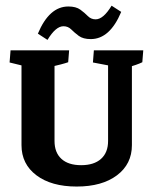

<svg xmlns="http://www.w3.org/2000/svg" viewBox="-20 -665 552 693"><path d="M256.8 8.3Q165.5 8.3 111.6 -32.2Q57.6 -72.8 57.6 -141.1L176.8 -156.2Q176.8 -114.3 201.7 -91.6Q226.6 -68.8 272.9 -68.8Q319.3 -68.8 344.7 -91.6Q370.1 -114.3 370.1 -156.2L456.1 -141.1Q456.1 -72.8 402.1 -32.2Q348.1 8.3 256.8 8.3ZM57.6 -141.1V-476.6H176.8V-156.2ZM57.6 -394.5V-471.2L74.7 -424.8L14.6 -439.5L18.1 -483.4H229.5L226.1 -440.4Q216.8 -437 199.2 -432.4Q181.6 -427.7 158.2 -422.4L176.8 -471.2V-394.5ZM456.1 -141.1 370.1 -156.2V-476.6H456.1ZM370.1 -394.5V-471.2L387.2 -425.8L315.4 -439.5L318.8 -483.4H497.1L493.7 -440.4Q475.6 -431.2 437.5 -420.9L456.1 -471.2V-394.5ZM151.4 -521 116.7 -543.5Q157.7 -641.6 226.6 -641.6Q254.4 -641.6 270 -630.1Q285.6 -618.7 297.1 -606.9Q308.6 -595.2 325.2 -595.2Q353 -595.2 382.8 -644.5L417.5 -622.1Q376.5 -523.9 307.6 -523.9Q279.8 -523.9 264.2 -535.6Q248.5 -547.4 237.1 -558.8Q225.6 -570.3 209 -570.3Q181.2 -570.3 151.4 -521Z"/></svg>

Font: Markazi Text
Style: Regular
Weight: 400
Designer: Borna Izadpanah (Arabic designer), Fiona Ross (Arabic design director) and Florian Runge (Latin designer)
Foundry: Borna Izadpanah and Florian Runge
Version: Version 1.000